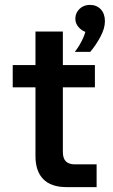

<svg xmlns="http://www.w3.org/2000/svg" viewBox="-20 -765 460 785"><path d="M375 0H252Q189 0 157 -32.5Q125 -65 125 -127V-636H237V-144Q237 -118 249 -105.5Q261 -93 287 -93H375ZM368 -408H32V-499H368ZM349 -553H286Q306 -579 319 -607.5Q332 -636 332 -656L351 -631Q325 -631 306.5 -648.5Q288 -666 288 -688Q288 -712 305 -728.5Q322 -745 347 -745Q375 -745 392 -727Q409 -709 409 -678Q409 -649 390.5 -614.5Q372 -580 349 -553Z"/></svg>

Font: Wix Madefor Display SemiBold
Style: Regular
Weight: 600
Designer: Dalton Maag Ltd
Foundry: Dalton Maag Ltd
Version: Version 3.100